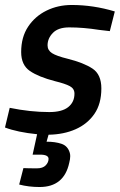

<svg xmlns="http://www.w3.org/2000/svg" viewBox="-23 -530 481 771"><path d="M136 221Q92 221 54 211L71 145Q90 146 125 146Q149 146 160.5 134Q172 122 172 108Q172 91 138 91H108L126 9Q47 1 -3 -18L16 -97Q99 -80 175 -80Q226 -80 251 -100Q276 -120 276 -154Q276 -174 257.5 -184Q239 -194 198 -204Q132 -221 97 -245Q62 -269 62 -321Q62 -381 90 -423Q118 -465 164 -487.5Q210 -510 265 -510Q352 -510 438 -484L418 -405L375 -410Q312 -420 255 -420Q211 -420 189.5 -398Q168 -376 168 -348Q168 -328 186 -316.5Q204 -305 249 -294Q313 -278 348.5 -254.5Q384 -231 384 -175Q384 -113 356 -72.5Q328 -32 280.5 -11Q233 10 172 11L164 39Q199 39 224 47.5Q249 56 257 83Q259 89 259 97Q259 109 255 124Q234 221 136 221Z"/></svg>

Font: Storia Sans SemiBold
Style: Italic
Weight: 600
Italic angle: -13°
Designer: Campivisivi
Foundry: Accademia di Belle Arti di Urbino and students of MA course of Visual design
Version: Version 60.001;May 25, 2020;FontCreator 12.0.0.2522 64-bit